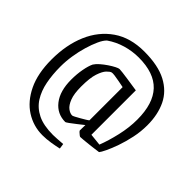

<svg xmlns="http://www.w3.org/2000/svg" viewBox="-198 -823 1174 1174"><g transform="rotate(45 388.5 -236.5)"><path d="M406 -638Q526 -638 599 -599.5Q672 -561 705 -492.5Q738 -424 738 -332Q738 -277 726.5 -223Q715 -169 699 -123.5Q683 -78 668 -47Q653 -16 645 -7Q617 -3 584 1Q551 5 526 7Q501 9 498 9Q496 9 488.5 3.5Q481 -2 474.5 -8.5Q468 -15 468 -18L469 -65Q451 -51 429 -33.5Q407 -16 389.5 -3.5Q372 9 369 9Q298 9 254.5 -46.5Q211 -102 211 -200Q211 -248 219 -291Q227 -334 239 -358Q249 -374 268 -390.5Q287 -407 308.5 -421.5Q330 -436 348.5 -445.5Q367 -455 375 -455Q382 -455 403 -452.5Q424 -450 450.5 -446Q477 -442 500.5 -438.5Q524 -435 537 -433V-49L614 -41Q636 -97 653 -170.5Q670 -244 670 -313Q670 -451 605.5 -519.5Q541 -588 408 -588Q352 -588 297.5 -572Q243 -556 197 -524Q180 -508 164.5 -474Q149 -440 136 -396Q123 -352 115.5 -304Q108 -256 108 -210Q108 -141 119.5 -81.5Q131 -22 159.5 23Q188 68 239 93Q290 118 371 118Q380 118 406.5 116.5Q433 115 455 113L460 147Q435 153 398 159Q361 165 327 165Q249 165 183.5 123.5Q118 82 78.5 0Q39 -82 39 -202Q39 -329 81 -427Q123 -525 204.5 -581.5Q286 -638 406 -638ZM355 -406Q344 -403 327.5 -386Q311 -369 297.5 -328.5Q284 -288 284 -213Q284 -151 298 -115Q312 -79 332 -64Q352 -49 370 -49Q374 -49 387.5 -56Q401 -63 417.5 -72.5Q434 -82 448 -90.5Q462 -99 466 -103V-390Q446 -394 423 -398.5Q400 -403 381 -405.5Q362 -408 355 -406Z"/></g></svg>

Font: Grenze Gotisch Light
Style: Regular
Weight: 300
Designer: Renata Polastri
Foundry: Omnibus-Type
Version: Version 1.001